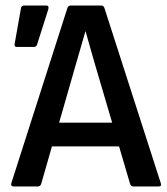

<svg xmlns="http://www.w3.org/2000/svg" viewBox="-20 -675 604 695"><path d="M30 0Q18 0 21 -12L224 -646Q227 -655 236 -655H346Q355 -655 358 -646L562 -12Q566 0 554 0H464Q454 0 451 -9L411 -145H168L129 -9Q126 0 116 0ZM254 -440 194 -231H386L325 -438Q316 -468 307.5 -499Q299 -530 290 -561H289Q280 -531 271.5 -500.5Q263 -470 254 -440ZM41 -505Q31 -505 33 -516L56 -646Q58 -655 68 -655H148Q158 -655 155 -642L114 -513Q111 -505 102 -505Z"/></svg>

Font: Sofia Sans Extra Cond
Style: Bold
Weight: 700
Width: 1
Designer: Botio Nikoltchev, Ani Petrova
Foundry: lettersoup
Version: Version 4.100; ttfautohint (v1.8.3)